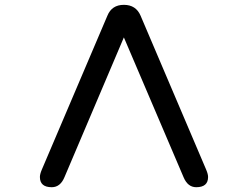

<svg xmlns="http://www.w3.org/2000/svg" viewBox="-20 -783 1040 806"><path d="M500 -626 251 -40Q233.4 2.9 197.3 2.9Q147.5 2.9 147.5 -40Q147.5 -51.8 155.3 -70.3L430.7 -716.8Q449.2 -762.7 500 -762.7Q550.8 -762.7 570.3 -716.8L845.7 -70.3Q853.5 -51.8 853.5 -40Q853.5 2.9 803.7 2.9Q768.6 2.9 751 -38.1Z"/></svg>

Font: MotoyaLMaru
Style: W3 mono
Weight: 400
Version: Version 1.01